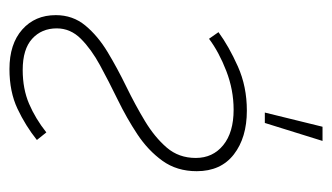

<svg xmlns="http://www.w3.org/2000/svg" viewBox="-168 -362 702 406"><g transform="rotate(-90 183.0 -159.0)"><path d="M88 172 126 50H148L118 172ZM152 12Q95 12 59.5 -15.5Q24 -43 24 -94Q24 -136 46 -166.5Q68 -197 102 -219.5Q136 -242 175 -261Q214 -280 248 -298.5Q282 -317 304 -339Q326 -361 326 -390Q326 -422 304 -442Q282 -462 238 -462Q198 -462 166.5 -448.5Q135 -435 106 -412L90 -432Q120 -456 156 -473Q192 -490 240 -490Q293 -490 323.5 -463Q354 -436 354 -392Q354 -356 332 -329.5Q310 -303 276 -282.5Q242 -262 203 -243Q164 -224 130 -203.5Q96 -183 74 -157.5Q52 -132 52 -96Q52 -60 79 -38Q106 -16 154 -16Q196 -16 236 -31.5Q276 -47 304 -68L318 -48Q288 -26 245.5 -7Q203 12 152 12Z"/></g></svg>

Font: Source Sans 3 ExtraLight
Style: Italic
Weight: 250
Italic angle: -11°
Designer: Paul D. Hunt
Foundry: Adobe
Version: Version 3.046;hotconv 1.0.118;makeotfexe 2.5.65603